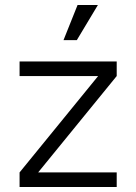

<svg xmlns="http://www.w3.org/2000/svg" viewBox="-20 -745 542 765"><path d="M58 0H445V-58H132L445 -442V-500H58V-442H371L58 -58ZM233 -585H286L370 -725H289Z"/></svg>

Font: Uncut Sans Book
Style: Regular
Weight: 350
Designer: Kasper Nordkvist
Foundry: UNCUT.wtf
Version: Version 1.304;Glyphs 3.2 (3246)